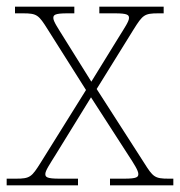

<svg xmlns="http://www.w3.org/2000/svg" viewBox="-23 -556 540 576"><path d="M-3 0H211V-20H155C117 -20 113 -25 113 -34C113 -44 126 -63 144 -92L250 -264L361 -92C380 -63 392 -44 392 -34C392 -25 388 -20 350 -20H307V0H497V-20H483C441 -20 436 -25 409 -68L267 -289L378 -468C405 -511 410 -516 452 -516H468V-536H275V-516H322C360 -516 364 -511 364 -502C364 -492 351 -473 333 -444L251 -311L168 -444C150 -473 137 -492 137 -502C137 -511 141 -516 179 -516H200V-536H22V-516H46C88 -516 93 -511 120 -468L235 -286L99 -68C72 -25 67 -20 25 -20H-3Z"/></svg>

Font: Noto Serif Sinhala Thin
Style: Regular
Weight: 100
Designer: Jelle Bosma - Monotype Design Team
Foundry: Monotype Imaging Inc.
Version: Version 2.007